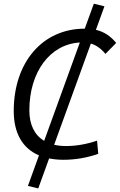

<svg xmlns="http://www.w3.org/2000/svg" viewBox="-20 -859 652 1044"><path d="M188 165.5 247.1 2.4C271 7.3 297.4 9.8 325.2 9.8C388.2 9.8 451.2 -0.5 514.2 -22.5L507.8 -94.2C450.2 -74.7 394 -64.9 338.4 -64.9C314.9 -64.9 293.9 -67.4 274.4 -71.8L474.1 -622.1C503.4 -613.3 529.3 -595.2 553.2 -565.9L611.8 -625.5C581.1 -663.1 545.4 -686.5 501.5 -696.8L547.9 -824.7L490.2 -838.9L440.9 -703.1C440.9 -703.1 440.4 -703.1 440.4 -703.1C211.4 -703.1 54.7 -520.5 54.7 -255.4C54.7 -134.8 102.5 -52.2 191.9 -14.2L131.8 151.9ZM220.2 -93.3C168 -124 139.6 -180.7 139.6 -258.8C139.6 -468.3 252.4 -618.7 414.1 -627.9Z"/></svg>

Font: Cascadia Mono NF SemiLight
Style: Italic
Weight: 350
Italic angle: -10°
Monospace: yes
Designer: Aaron Bell
Foundry: Saja Typeworks
Version: Version 2404.023